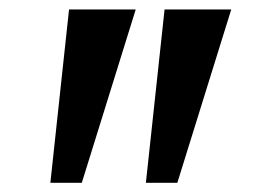

<svg xmlns="http://www.w3.org/2000/svg" viewBox="-20 -852 562 406"><path d="M267 -832 153 -465.5H86.5L126 -832ZM469 -832 355 -465.5H288.5L328 -832Z"/></svg>

Font: Merriweather 36pt ExtraBold
Style: Regular
Weight: 800
Designer: Eben Sorkin
Foundry: Eben Sorkin
Version: Version 2.100